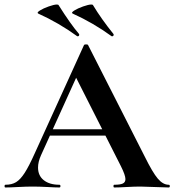

<svg xmlns="http://www.w3.org/2000/svg" viewBox="-28 -828 770 848"><path d="M186 -257H474L481 -229H171ZM717 0Q697 0 655 -2Q611 -4 592 -4Q567 -4 531 -2Q497 0 477 0Q473 0 473 -6Q473 -12 477 -12Q503 -12 514.5 -17.5Q526 -23 526 -37Q526 -54 506 -94L303 -495L352 -581L153 -142Q140 -113 140 -88Q140 -52 165.5 -32Q191 -12 234 -12Q239 -12 239 -6Q239 0 234 0Q216 0 182 -2Q144 -4 116 -4Q89 -4 51 -2Q17 0 -4 0Q-8 0 -8 -6Q-8 -12 -4 -12Q24 -12 43 -23.5Q62 -35 81 -64.5Q100 -94 126 -152L343 -629Q345 -632 352 -632Q360 -632 361 -629L611 -137Q646 -66 669 -39Q692 -12 717 -12Q722 -12 722 -6Q722 0 717 0ZM293 -768Q285 -772 300 -781.5Q315 -791 339 -799.5Q363 -808 375 -808Q382 -808 383 -805Q419 -745 473 -678Q474 -677 474 -674Q474 -671 471.5 -669Q469 -667 465 -668Q384 -727 293 -768ZM141 -768Q133 -772 148 -781.5Q163 -791 187 -799.5Q211 -808 223 -808Q230 -808 231 -805Q284 -721 321 -678Q322 -677 322 -675Q322 -671 319.5 -669Q317 -667 313 -668Q232 -727 141 -768Z"/></svg>

Font: Cormorant Infant
Style: Bold
Weight: 700
Designer: Christian Thalmann (Catharsis Fonts)
Foundry: Catharsis Fonts
Version: Version 4.000